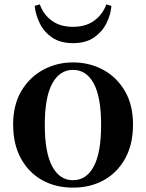

<svg xmlns="http://www.w3.org/2000/svg" viewBox="-20 -835 663 871"><path d="M311 16.2Q231.7 16.2 170.5 -18.3Q109.3 -52.8 74.5 -117Q39.6 -181.2 39.6 -269.8Q39.6 -359.1 76.8 -422Q114 -484.9 175.9 -518.4Q237.8 -551.9 311 -551.9Q385.1 -551.9 447.1 -518.8Q509 -485.6 546.2 -422.7Q583.4 -359.8 583.4 -269.8Q583.4 -180.5 548 -116.3Q512.6 -52 451.4 -17.9Q390.2 16.2 311 16.2ZM311 -17.5Q372 -17.5 405.4 -80.1Q438.7 -142.6 438.7 -268.1Q438.7 -394.2 405.4 -456.1Q372 -518 311 -518Q250.7 -518 217 -456.1Q183.2 -394.2 183.2 -268.1Q183.2 -142.6 217 -80.1Q250.7 -17.5 311 -17.5ZM137.2 -808.2 160.6 -815.2Q177.1 -768.8 215.1 -741.1Q253.1 -713.3 311 -713.3Q369.9 -713.3 408.1 -741.8Q446.3 -770.3 462.3 -815.2L485.5 -808.2Q482 -767.4 462.6 -728.7Q443.1 -690.1 406.1 -664.7Q369.1 -639.3 311 -639.3Q253.6 -639.3 216.6 -664.7Q179.5 -690.1 160.6 -728.7Q141.7 -767.4 137.2 -808.2Z"/></svg>

Font: Noto Serif KR ExtraLight
Style: Regular
Weight: 200
Designer: Ryoko NISHIZUKA 西塚涼子 (kana & ideographs); Frank Grießhammer (Latin, Greek & Cyrillic); Wenlong ZHANG 张文龙 (bopomofo); San
Foundry: Adobe
Version: Version 2.002-H1;hotconv 1.1.0;makeotfexe 2.6.0